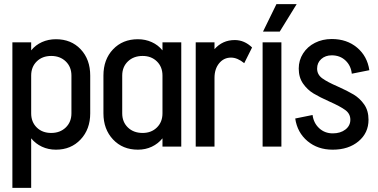

<svg xmlns="http://www.w3.org/2000/svg" viewBox="-20 -710 1829 930"><path d="M417 -344V-161Q417 -84 370.5 -34.5Q324 15 251 15Q214 15 183 0.5Q152 -14 131 -40V200H40V-505H131V-466Q152 -492 183 -506Q214 -520 251 -520Q325 -520 371 -471Q417 -422 417 -344ZM326 -161V-344Q326 -386 298.5 -412.5Q271 -439 228 -439Q185 -439 158 -412.5Q131 -386 131 -344V-161Q131 -119 158 -92.5Q185 -66 228 -66Q271 -66 298.5 -92.5Q326 -119 326 -161Z M767 -505H858V0H767V-40Q746 -14 715.5 0.5Q685 15 648 15Q574 15 527.5 -34.5Q481 -84 481 -161V-344Q481 -422 527.5 -471Q574 -520 648 -520Q684 -520 715 -506Q746 -492 767 -466ZM767 -161V-344Q767 -386 740 -412.5Q713 -439 671 -439Q627 -439 599.5 -412.5Q572 -386 572 -344V-161Q572 -119 599.5 -92.5Q627 -66 671 -66Q713 -66 740 -92.5Q767 -119 767 -161Z M1201 -480 1163 -404Q1130 -431 1099 -431Q1064 -431 1041.5 -403.5Q1019 -376 1019 -333V0H928V-505H1019V-472Q1058 -516 1117 -516Q1164 -516 1201 -480Z M1343 0H1252V-505H1343ZM1417 -690 1335 -557H1254L1319 -690Z M1616 -291Q1663 -270 1693 -252Q1723 -234 1744 -204Q1765 -174 1765 -130Q1765 -66 1716.5 -25.5Q1668 15 1592 15H1591Q1519 15 1469.5 -26.5Q1420 -68 1410 -136L1494 -153Q1499 -114 1526 -89Q1553 -64 1592 -64Q1629 -64 1653 -82.5Q1677 -101 1677 -130Q1677 -159 1652.5 -177Q1628 -195 1576 -218Q1529 -239 1499 -257Q1469 -275 1448 -305Q1427 -335 1427 -378Q1427 -418 1448 -451Q1469 -484 1505.5 -502.5Q1542 -521 1587 -521Q1660 -521 1709.5 -479.5Q1759 -438 1769 -370L1684 -353Q1680 -392 1653.5 -417Q1627 -442 1587 -442Q1556 -442 1536 -424Q1516 -406 1516 -378Q1516 -349 1540.5 -331Q1565 -313 1616 -291Z"/></svg>

Font: Akshar
Style: Regular
Weight: 400
Designer: Tall Chai
Foundry: Tall Chai
Version: Version 1.000